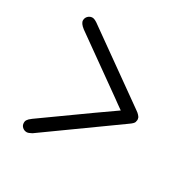

<svg xmlns="http://www.w3.org/2000/svg" viewBox="-147 -740 951 950"><g transform="rotate(30 328.5 -265.0)"><path d="M85 28Q85 22 86.5 17.5Q88 13 92 8.5Q96 4 97.5 2Q99 0 105 -4L111 -9Q431 -238 470 -264Q460 -271 441 -284.5Q422 -298 417 -302L111 -520Q85 -540 85 -557Q85 -572 95.5 -582Q106 -592 120 -592Q130 -592 147 -581L536 -304Q548 -296 554.5 -288.5Q561 -281 562.5 -277.5Q564 -274 564.5 -269.5Q565 -265 565 -264Q564 -256 562.5 -251.5Q561 -247 555 -241Q549 -235 536 -226L148 52Q130 62 120 62Q106 62 95.5 52.5Q85 43 85 28Z"/></g></svg>

Font: Coval
Style: Medium
Weight: 500
Foundry: Context Ltd
Version: Version 001.000